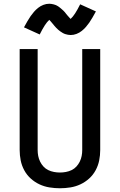

<svg xmlns="http://www.w3.org/2000/svg" viewBox="-20 -997 640 1025"><path d="M300 8Q272 8 244 3.5Q216 -1 190.5 -13Q165 -25 144 -44Q123 -63 109.5 -88Q96 -113 90.5 -140.5Q85 -168 85 -196V-735H181V-196Q181 -180 184 -164.5Q187 -149 194 -134.5Q201 -120 212 -108Q223 -96 237.5 -89Q252 -82 268 -79Q284 -76 300 -76Q316 -76 332 -79Q348 -82 362.5 -89Q377 -96 388 -108Q399 -120 406 -134.5Q413 -149 416 -164.5Q419 -180 419 -196V-735H515V-196Q515 -168 509.5 -140.5Q504 -113 490.5 -88Q477 -63 456 -44Q435 -25 409.5 -13Q384 -1 356 3.5Q328 8 300 8ZM357 -810Q350 -810 342.5 -811.5Q335 -813 328.5 -815Q322 -817 315 -821Q308 -825 302.5 -829Q297 -833 291 -838Q285 -843 280 -848.5Q275 -854 271 -858.5Q267 -863 261.5 -870Q256 -877 251 -882.5Q246 -888 243 -891Q231 -880 219 -861.5Q207 -843 192 -813L108 -851Q118 -869 126.5 -884Q135 -899 143.5 -911Q152 -923 161.5 -934Q171 -945 183.5 -955Q196 -965 211.5 -971Q227 -977 243 -977Q249 -977 255 -976Q261 -975 267 -973.5Q273 -972 279 -969.5Q285 -967 290 -963.5Q295 -960 299.5 -956.5Q304 -953 309 -948.5Q314 -944 318.5 -940Q323 -936 326.5 -931.5Q330 -927 333.5 -922.5Q337 -918 341 -913.5Q345 -909 349.5 -904Q354 -899 357 -896Q369 -907 381 -925.5Q393 -944 408 -974L492 -936Q482 -918 473.5 -903Q465 -888 456.5 -876Q448 -864 438.5 -853Q429 -842 416.5 -832Q404 -822 388.5 -816Q373 -810 357 -810Z"/></svg>

Font: Iosevka Custom Medium Extended
Style: Regular
Weight: 500
Width: 7
Monospace: yes
Designer: Belleve Invis
Foundry: Belleve Invis
Version: Version 11.2.4; ttfautohint (v1.8.4)